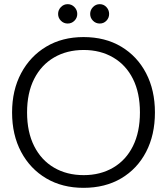

<svg xmlns="http://www.w3.org/2000/svg" viewBox="-20 -890 803 922"><path d="M381 12Q279 12 202 -33.5Q125 -79 81.5 -160.5Q38 -242 38 -350Q38 -457 81.5 -538.5Q125 -620 202 -666Q279 -712 381 -712Q485 -712 562 -666Q639 -620 681.5 -538.5Q724 -457 724 -350Q724 -242 681.5 -160.5Q639 -79 562 -33.5Q485 12 381 12ZM382 -49Q462 -49 523.5 -85Q585 -121 618.5 -188.5Q652 -256 652 -350Q652 -444 618.5 -511Q585 -578 523.5 -614Q462 -650 382 -650Q301 -650 239.5 -614Q178 -578 144 -511Q110 -444 110 -350Q110 -256 144 -188.5Q178 -121 239.5 -85Q301 -49 382 -49ZM305 -777Q286 -777 272.5 -790.5Q259 -804 259 -823Q259 -842 272.5 -856Q286 -870 305 -870Q324 -870 337.5 -856Q351 -842 351 -823Q351 -804 337.5 -790.5Q324 -777 305 -777ZM459 -777Q440 -777 426.5 -790.5Q413 -804 413 -823Q413 -842 426.5 -856Q440 -870 459 -870Q478 -870 491 -856Q504 -842 504 -823Q504 -804 491 -790.5Q478 -777 459 -777Z"/></svg>

Font: DM Sans 36pt Light
Style: Regular
Weight: 300
Designer: Colophon Foundry, Jonny Pinhorn
Foundry: Colophon Foundry
Version: Version 4.004;gftools[0.9.30]